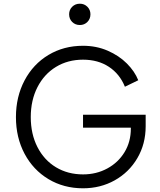

<svg xmlns="http://www.w3.org/2000/svg" viewBox="-20 -1004 861 1036"><path d="M66 -372Q66 -482 112.5 -570Q159 -658 241.5 -707.5Q324 -757 428 -757Q500 -757 561 -730.5Q622 -704 664.5 -661.5Q707 -619 726 -571L654 -536Q626 -605 567.5 -643.5Q509 -682 428 -682Q346 -682 282 -643Q218 -604 182 -533.5Q146 -463 146 -372Q146 -281 182 -210.5Q218 -140 282 -101.5Q346 -63 428 -63Q500 -63 559 -95Q618 -127 652 -183Q686 -239 686 -310V-315H428V-385H766V-323Q766 -227 721 -150.5Q676 -74 599 -31Q522 12 428 12Q324 12 241.5 -37.5Q159 -87 112.5 -174.5Q66 -262 66 -372ZM353 -927Q353 -951 369.5 -967.5Q386 -984 411 -984Q435 -984 451.5 -967.5Q468 -951 468 -927Q468 -902 451.5 -885.5Q435 -869 411 -869Q386 -869 369.5 -885.5Q353 -902 353 -927Z"/></svg>

Font: Eudoxus Sans
Style: Regular
Weight: 400
Designer: Stijn de Vries
Foundry: tokotype
Version: Version 2.005